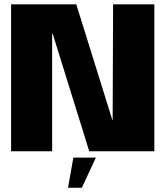

<svg xmlns="http://www.w3.org/2000/svg" viewBox="-20 -695 772 882"><path d="M31 0H219.5V-540H222L390 0H689V-675H499.5L497.5 -144H496L330.5 -675H31ZM292.5 167.5H356L420.5 29H317Z"/></svg>

Font: Anybody SemiCondensed ExtraBold
Style: Regular
Weight: 800
Width: 4
Version: Version 1.113;gftools[0.9.25]